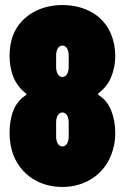

<svg xmlns="http://www.w3.org/2000/svg" viewBox="-20 -735 495 763"><path d="M372 -365C393 -381 410 -401 421 -427C431 -451 438 -479 438 -513C438 -545 432 -574 421 -600C389 -677 313 -715 228 -715C138 -715 64 -671 34 -600C23 -574 18 -545 18 -513C18 -484 23 -454 34 -427C45 -401 62 -380 83 -364C86 -362 86 -359 82 -356C62 -343 45 -325 34 -298C23 -271 18 -240 18 -207C18 -176 23 -145 34 -117C65 -39 138 8 228 8C319 8 391 -42 421 -117C431 -142 438 -171 438 -207C438 -240 432 -271 421 -298C409 -326 393 -344 372 -357C369 -360 369 -363 372 -365ZM203 -469V-515C203 -538 213 -554 228 -554C243 -554 253 -538 253 -515V-469C253 -445 243 -429 228 -429C213 -429 203 -445 203 -469ZM253 -248V-192C253 -169 243 -153 228 -153C213 -153 203 -169 203 -192V-248C203 -272 213 -288 228 -288C243 -288 253 -272 253 -248Z"/></svg>

Font: Barlow Condensed Black
Style: Regular
Weight: 900
Width: 3
Designer: Jeremy Tribby
Foundry: Tribby Type
Version: Version 1.422;hotconv 1.0.109;makeotfexe 2.5.65596